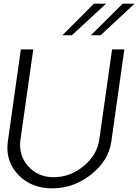

<svg xmlns="http://www.w3.org/2000/svg" viewBox="-20 -1020 760 1050"><path d="M494 -1000H560L373 -827H321ZM651 -1000H716L530 -827H477ZM23 -247 94 -750H162L92 -257Q80 -172 133.5 -111.5Q187 -51 274 -51Q363 -51 437 -111.5Q511 -172 523 -257L593 -750H660L589 -247Q574 -141 478 -65.5Q382 10 266 10Q150 10 79 -65Q8 -140 23 -247Z"/></svg>

Font: Oakes Grotesk Light
Style: Italic
Weight: 300
Italic angle: -8°
Designer: Samuel Oakes
Foundry: Samuel Oakes
Version: Version 1.000;PS 001.000;hotconv 1.0.88;makeotf.lib2.5.64775